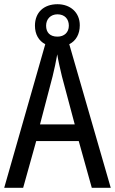

<svg xmlns="http://www.w3.org/2000/svg" viewBox="-20 -892 547 912"><path d="M416 0H506L309 -682C341 -698 359 -730 359 -772C359 -833 314 -872 253 -872C188 -872 146 -833 146 -770C146 -729 164 -698 195 -682L0 0H90L152 -222H354ZM253 -718C217 -718 199 -738 199 -770C199 -802 221 -824 253 -824C287 -824 307 -802 307 -770C307 -738 285 -718 253 -718ZM274 -530 335 -301H170L230 -530C238 -562 246 -600 252 -634C256 -605 267 -560 274 -530Z"/></svg>

Font: Noto Sans Telugu Condensed
Style: Regular
Weight: 400
Width: 3
Designer: Jelle Bosma - Monotype Design Team
Foundry: Monotype Imaging Inc.
Version: Version 2.005